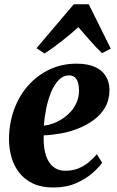

<svg xmlns="http://www.w3.org/2000/svg" viewBox="-20 -844 532 876"><path d="M446 -101.5Q432 -81 402 -54.5Q372 -28 327 -8.2Q282 11.5 223 11.5Q168.5 11.5 130 -7Q91.5 -25.5 67.5 -56.5Q43.5 -87.5 32.5 -126.2Q21.5 -165 21 -205.5Q21 -280 44 -343.5Q67 -407 108.8 -454Q150.5 -501 206.5 -527.2Q262.5 -553.5 328.5 -553.5Q381 -553.5 414 -538.2Q447 -523 462.8 -496.5Q478.5 -470 479.5 -437Q480 -390.5 460.5 -355.8Q441 -321 408 -296.8Q375 -272.5 335 -257Q295 -241.5 254.2 -234.5Q213.5 -227.5 179.5 -226.5Q178 -190.5 183.2 -161Q188.5 -131.5 200.5 -110Q212.5 -88.5 231.8 -76.8Q251 -65 277.5 -65Q312 -65 338.8 -76.2Q365.5 -87.5 386.2 -105Q407 -122.5 422 -140.5ZM296 -500Q268 -500 247.2 -478.2Q226.5 -456.5 212.5 -421.8Q198.5 -387 190.5 -347Q182.5 -307 180 -270.5Q199.5 -272.5 221.8 -280.5Q244 -288.5 265.2 -302.5Q286.5 -316.5 303.8 -335.8Q321 -355 331 -379.8Q341 -404.5 340.5 -434Q339.5 -468.5 328 -484.2Q316.5 -500 296 -500ZM183.5 -600 146.5 -624 316.5 -824.5H385L485.5 -622L445.5 -601.5Q418 -627.5 391 -658.8Q364 -690 337.5 -720Q303 -689 263.5 -657.8Q224 -626.5 183.5 -600Z"/></svg>

Font: Merriweather 60pt ExtraBold
Style: Italic
Weight: 800
Italic angle: -7.8°
Version: Version 2.101